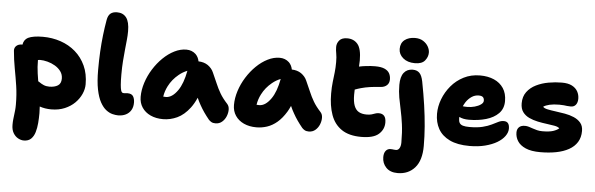

<svg xmlns="http://www.w3.org/2000/svg" viewBox="-58 -973 4472 1443"><g transform="rotate(5 2178.0 -251.0)"><path d="M342 10Q295 10 255 -4Q257 21 257 46Q257 83 254 120.5Q251 158 241.5 190Q232 222 212 241.5Q192 261 157 261Q136 261 114 249Q92 237 77.5 212.5Q63 188 63 151Q63 127 65 109.5Q67 92 69 75.5Q71 59 73 41Q75 23 75 -2Q75 -78 65 -143.5Q55 -209 43 -272.5Q31 -336 25 -406Q24 -428 39.5 -442Q55 -456 80 -456Q83 -456 85 -456Q91 -494 122 -510Q160 -528 233 -528Q304 -528 367.5 -506.5Q431 -485 479.5 -443Q528 -401 556 -340Q584 -279 584 -200Q584 -164 567.5 -127Q551 -90 520 -59Q489 -28 444 -9Q399 10 342 10ZM211 -351Q211 -298 218 -250Q222 -220 227 -192Q232 -189 237 -186Q252 -175 270.5 -167Q289 -159 313 -159Q353 -159 377.5 -174.5Q402 -190 402 -227Q402 -258 385 -281.5Q368 -305 341 -321Q314 -337 283.5 -345Q253 -353 226 -353Q218 -353 211 -351Z M847 11Q828 11 804 5Q780 -1 756 -19.5Q732 -38 712 -74Q692 -110 680 -169Q668 -228 668 -317Q668 -390 671.5 -454.5Q675 -519 682 -579Q689 -639 699 -696Q705 -730 723 -745Q741 -760 773 -760Q818 -760 842.5 -728Q867 -696 867 -625Q867 -594 863.5 -559.5Q860 -525 856 -485.5Q852 -446 848.5 -399.5Q845 -353 845 -297Q845 -247 847.5 -219Q850 -191 854 -178Q858 -165 863.5 -162Q869 -159 875 -159Q881 -159 886 -159.5Q891 -160 895 -160.5Q899 -161 903 -161Q935 -161 946.5 -142Q958 -123 958 -94Q958 -61 944 -37.5Q930 -14 905 -1.5Q880 11 847 11Z M1186 10Q1132 10 1091 -9Q1050 -28 1027 -62.5Q1004 -97 1004 -143Q1004 -195 1021.5 -249.5Q1039 -304 1070 -353.5Q1101 -403 1141 -442Q1181 -481 1226 -503.5Q1271 -526 1316 -526Q1358 -526 1387 -499Q1408 -478 1414 -446Q1455 -445 1485 -425Q1516 -403 1529 -372Q1549 -329 1564.5 -292Q1580 -255 1600.5 -220Q1621 -185 1656 -147Q1671 -131 1671.5 -105.5Q1672 -80 1661.5 -54Q1651 -28 1630.5 -10.5Q1610 7 1581 7Q1562 7 1550 0Q1538 -7 1530 -16Q1508 -43 1491 -67.5Q1474 -92 1459 -119Q1445 -143 1432 -173Q1412 -128 1388 -96Q1344 -38 1292 -14Q1240 10 1186 10ZM1337 -368Q1303 -355 1274 -331Q1226 -292 1199 -239Q1179 -200 1173 -159Q1183 -158 1193 -158Q1240 -158 1282 -218Q1319 -271 1337 -368Z M1890 10Q1836 10 1795 -9Q1754 -28 1731 -62.5Q1708 -97 1708 -143Q1708 -195 1725.5 -249.5Q1743 -304 1774 -353.5Q1805 -403 1845 -442Q1885 -481 1930 -503.5Q1975 -526 2020 -526Q2062 -526 2091 -499Q2112 -478 2118 -446Q2159 -445 2189 -425Q2220 -403 2233 -372Q2253 -329 2268.5 -292Q2284 -255 2304.5 -220Q2325 -185 2360 -147Q2375 -131 2375.5 -105.5Q2376 -80 2365.5 -54Q2355 -28 2334.5 -10.5Q2314 7 2285 7Q2266 7 2254 0Q2242 -7 2234 -16Q2212 -43 2195 -67.5Q2178 -92 2163 -119Q2149 -143 2136 -173Q2125 -148 2113 -128Q2082 -77 2046 -46.5Q2010 -16 1970.5 -3Q1931 10 1890 10ZM2041 -368Q2007 -355 1978 -331Q1930 -292 1903 -239Q1883 -200 1877 -159Q1887 -158 1897 -158Q1944 -158 1986 -218Q2023 -271 2041 -368Z M2681 13Q2589 13 2533 -25Q2477 -63 2452.5 -132Q2428 -201 2428 -292Q2428 -341 2432.5 -379Q2437 -417 2441 -452.5Q2445 -488 2445 -530Q2445 -570 2440 -595Q2435 -620 2435 -644Q2435 -672 2453.5 -694Q2472 -716 2513 -716Q2563 -716 2592 -681Q2621 -646 2621 -558Q2621 -536 2619 -512Q2646 -518 2675 -521Q2709 -525 2740 -525Q2785 -525 2811 -513.5Q2837 -502 2848 -482Q2859 -462 2859 -436Q2859 -408 2841.5 -392Q2824 -376 2797 -374Q2751 -371 2715.5 -366Q2680 -361 2648 -352Q2626 -346 2602 -337Q2601 -318 2601 -298Q2601 -246 2613 -215Q2625 -184 2648.5 -171Q2672 -158 2707 -158Q2730 -158 2745 -162.5Q2760 -167 2772 -171.5Q2784 -176 2798 -176Q2825 -176 2839 -160Q2853 -144 2853 -110Q2853 -58 2813 -22.5Q2773 13 2681 13Z M2977 260Q2921 260 2890.5 228Q2860 196 2860 150Q2860 119 2873.5 102Q2887 85 2909 85Q2916 85 2922 85.5Q2928 86 2934.5 87Q2941 88 2950 88Q2967 88 2976.5 71.5Q2986 55 2986 29Q2986 -50 2978 -108.5Q2970 -167 2959.5 -214.5Q2949 -262 2941 -306.5Q2933 -351 2933 -402Q2933 -463 2957 -493.5Q2981 -524 3024 -524Q3056 -524 3074.5 -505.5Q3093 -487 3102 -442Q3120 -349 3132 -266Q3144 -183 3150 -107.5Q3156 -32 3156 40Q3156 149 3107 204.5Q3058 260 2977 260ZM3035 -574Q2979 -574 2945.5 -602.5Q2912 -631 2912 -671Q2912 -716 2942.5 -739.5Q2973 -763 3021 -763Q3057 -763 3082 -747Q3107 -731 3120 -708Q3133 -685 3133 -662Q3133 -630 3110.5 -602Q3088 -574 3035 -574Z M3498 10Q3406 10 3347.5 -18.5Q3289 -47 3261.5 -96.5Q3234 -146 3234 -210Q3234 -265 3255 -320.5Q3276 -376 3315 -422.5Q3354 -469 3409 -497Q3464 -525 3532 -525Q3592 -525 3637.5 -505Q3683 -485 3709 -446Q3735 -407 3735 -349Q3735 -292 3699.5 -256Q3664 -220 3605 -203Q3546 -186 3476 -186Q3432 -186 3403 -201Q3403 -194 3403 -187Q3403 -168 3410.5 -155.5Q3418 -143 3436 -137.5Q3454 -132 3485 -132Q3544 -132 3584 -142Q3624 -152 3651 -165.5Q3678 -179 3698.5 -189Q3719 -199 3739 -199Q3761 -199 3771.5 -185.5Q3782 -172 3782 -145Q3782 -117 3762 -89Q3742 -61 3705 -39Q3668 -17 3615.5 -3.5Q3563 10 3498 10ZM3422 -283Q3436 -281 3457 -281Q3485 -281 3512 -288.5Q3539 -296 3557.5 -309Q3576 -322 3576 -338Q3576 -356 3566.5 -365Q3557 -374 3535 -374Q3506 -374 3482 -358Q3458 -342 3440 -316Q3430 -300 3422 -283Z M4032 10Q3963 10 3921 -8.5Q3879 -27 3860 -57Q3841 -87 3841 -122Q3841 -147 3856 -162Q3871 -177 3901 -177Q3916 -177 3930.5 -172.5Q3945 -168 3960.5 -162.5Q3976 -157 3994 -152.5Q4012 -148 4034 -148Q4086 -148 4115 -157.5Q4144 -167 4159 -181Q4148 -192 4122 -197Q4096 -202 4062.5 -206Q4029 -210 3993.5 -217.5Q3958 -225 3928 -239Q3898 -253 3879.5 -278Q3861 -303 3861 -344Q3861 -395 3887 -430Q3913 -465 3955.5 -486Q3998 -507 4049 -516Q4100 -525 4149 -525Q4196 -525 4225 -510Q4254 -495 4268 -470Q4282 -445 4282 -415Q4282 -386 4268.5 -369Q4255 -352 4231 -352Q4214 -352 4202.5 -353.5Q4191 -355 4178.5 -356.5Q4166 -358 4144 -358Q4101 -358 4071 -351Q4041 -344 4024 -332Q4033 -321 4058.5 -315.5Q4084 -310 4119 -305.5Q4154 -301 4191 -294.5Q4228 -288 4259.5 -274.5Q4291 -261 4311 -237.5Q4331 -214 4331 -176Q4331 -127 4309 -91.5Q4287 -56 4246.5 -33.5Q4206 -11 4151.5 -0.5Q4097 10 4032 10Z"/></g></svg>

Font: Shantell Sans Light ExtraBold
Style: Regular
Weight: 800
Version: Version 1.011;[c5ecc13dd]